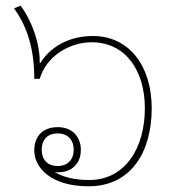

<svg xmlns="http://www.w3.org/2000/svg" viewBox="-20 -644 605 672"><path d="M290 8C438 8 511 -111 511 -265C511 -412 433 -518 305 -518C217 -518 153 -476 121 -423H119C119 -425 119 -428 119 -431C119 -487 95 -567 52 -624L29 -615C77 -549 100 -469 100 -368H119C142 -447 222 -496 301 -496C419 -496 487 -398 487 -265C487 -127 419 -14 292 -14C243 -14 203 -23 171 -42C176 -41 180 -41 185 -41C224 -41 263 -65 263 -120C263 -163 235 -199 182 -199C128 -199 100 -165 100 -118C100 -55 161 8 290 8ZM182 -63C145 -63 126 -86 126 -120C126 -154 145 -177 182 -177C217 -177 238 -154 238 -120C238 -86 217 -63 182 -63Z"/></svg>

Font: Noto Sans Thai Looped Thin
Style: Regular
Weight: 100
Designer: Sasikarn Vongin, Ben Mitchell
Foundry: The Fontpad Ltd
Version: Version 1.001